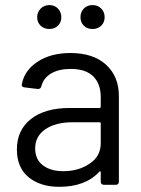

<svg xmlns="http://www.w3.org/2000/svg" viewBox="-20 -721 551 749"><path d="M254.9 -514.2Q343.8 -514.2 393.8 -468.5Q443.8 -422.9 443.8 -346.2V-13.2Q443.8 0 431.2 0H386.2Q373 0 373 -13.2V-48.8Q373 -51.8 371.1 -52.7Q369.1 -53.7 367.2 -50.8Q313 7.8 210.9 7.8Q137.7 7.8 91.8 -29.5Q45.9 -66.9 45.9 -138.2Q45.9 -213.4 100.6 -256.6Q155.3 -299.8 252 -299.8H368.2Q373 -299.8 373 -305.2V-341.8Q373 -394 343.8 -423.1Q314.5 -452.1 255.9 -452.1Q209 -452.1 179.2 -434.3Q149.4 -416.5 141.1 -383.8Q138.2 -372.6 126 -374L77.1 -379.9Q63.5 -381.3 64.9 -391.1Q74.7 -446.3 126.5 -480.2Q178.2 -514.2 254.9 -514.2ZM227.1 -53.2Q287.1 -53.2 330.1 -83Q373 -111.3 373 -162.1V-238.8Q373 -244.1 368.2 -244.1H263.2Q196.8 -244.1 157 -216.8Q117.2 -189.5 117.2 -142.1Q117.2 -99.1 147.2 -76.2Q177.2 -53.2 227.1 -53.2ZM172.9 -607.9Q151.9 -607.9 138.4 -620.8Q125 -633.8 125 -653.8Q125 -673.8 138.7 -687.5Q152.3 -701.2 172.9 -701.2Q192.9 -701.2 206.1 -687.5Q219.2 -673.8 219.2 -653.8Q219.2 -633.8 206.1 -620.8Q192.9 -607.9 172.9 -607.9ZM293.9 -653.8Q293.9 -674.3 307.1 -687.7Q320.3 -701.2 340.8 -701.2Q361.3 -701.2 374.8 -687.7Q388.2 -674.3 388.2 -653.8Q388.2 -633.8 375 -620.8Q361.8 -607.9 340.8 -607.9Q319.8 -607.9 306.9 -620.8Q293.9 -633.8 293.9 -653.8Z"/></svg>

Font: Barlow
Style: Regular
Weight: 400
Designer: Jeremy Tribby
Foundry: Jeremy Tribby
Version: Version 1.101